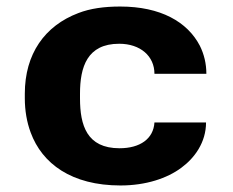

<svg xmlns="http://www.w3.org/2000/svg" viewBox="-20 -558 715 588"><path d="M225 -257V-271C225 -353 247 -424 345 -424C410 -424 453 -386 453 -332H612C612 -363 605 -392 592 -418C554 -491 472 -538 348 -538C299 -538 256 -532 220 -518C117 -479 56 -393 56 -271V-257C56 -220 62 -184 74 -152C109 -57 199 10 349 10C427 10 492 -12 535 -44C576 -74 611 -122 611 -183H453C450 -133 409 -104 346 -104C246 -104 225 -174 225 -257Z"/></svg>

Font: Asimov
Style: XWid
Weight: 500
Designer: Google
Version: Version 2.000980; 2014